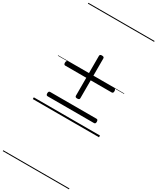

<svg xmlns="http://www.w3.org/2000/svg" viewBox="-404 -1214 1570 1917"><g transform="rotate(30 381.5 -255.0)"><path d="M380 -226Q368 -226 362 -230.5Q356 -235 356 -245V-703Q356 -713 362 -717.5Q368 -722 380 -722Q394 -722 400.5 -717.5Q407 -713 407 -703V-245Q407 -235 400.5 -230.5Q394 -226 380 -226ZM114 -98Q105 -98 100.5 -104Q96 -110 96 -122Q96 -148 114 -148H649Q658 -148 662.5 -141.5Q667 -135 667 -122Q667 -98 649 -98ZM114 -451Q105 -451 100.5 -457Q96 -463 96 -475Q96 -501 114 -501H649Q658 -501 662.5 -494.5Q667 -488 667 -475Q667 -451 649 -451ZM0 590H763V600H0ZM0 -20H763V0H0ZM0 -505H763V-500H0ZM0 -1110H763V-1100H0Z"/></g></svg>

Font: Playwrite FR Moderne Guides
Style: Regular
Weight: 400
Designer: Veronika Burian, José Scaglione
Foundry: TypeTogether
Version: Version 1.003